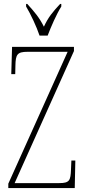

<svg xmlns="http://www.w3.org/2000/svg" viewBox="-20 -951 431 971"><path d="M180 -771H221C238 -816 266 -880 290 -918V-931H284C247 -891 224 -864 202 -816C178 -864 154 -891 118 -931H112V-918C135 -880 165 -816 180 -771ZM22 0H358L361 -139H341L339 -93C337 -39 332 -25 280 -25H54L354 -693V-714H41L37 -576H57L58 -620C59 -675 67 -689 119 -689H322L22 -22Z"/></svg>

Font: Noto Serif Armenian ExtraCondensed Thin
Style: Regular
Weight: 100
Width: 2
Designer: Monotype Design Team
Foundry: Monotype Imaging Inc.
Version: Version 2.008